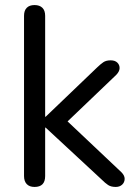

<svg xmlns="http://www.w3.org/2000/svg" viewBox="-20 -732 542 759"><path d="M116.5 7Q96.5 7 85.8 -4.2Q75 -15.5 75 -36V-669.5Q75 -690.5 85.8 -701.2Q96.5 -712 116.5 -712Q136.5 -712 147.5 -701.2Q158.5 -690.5 158.5 -669.5V-270.5H160.5L363.5 -465Q377.5 -478.5 388.5 -486Q399.5 -493.5 417.5 -493.5Q434.5 -493.5 443.8 -484.5Q453 -475.5 452.8 -462.5Q452.5 -449.5 439.5 -436L224 -230V-274L459 -52Q473 -38.5 472.8 -24.8Q472.5 -11 462.8 -2Q453 7 437.5 7Q419 7 407.5 -0.5Q396 -8 380.5 -23.5L160.5 -227.5H158.5V-36Q158.5 7 116.5 7Z"/></svg>

Font: Nunito ExtraLight
Style: Regular
Weight: 200
Designer: Vernon Adams
Foundry: Vernon Adams
Version: Version 3.602;April 4, 2023;FontCreator 14.0.0.2856 64-bit